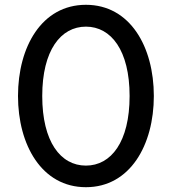

<svg xmlns="http://www.w3.org/2000/svg" viewBox="-20 -771 716 800"><path d="M338 9C522 9 621 -167 621 -371C621 -576 522 -751 338 -751C154 -751 55 -576 55 -371C55 -167 154 9 338 9ZM338 -81C232 -81 156 -181 156 -371C156 -561 233 -660 338 -660C443 -660 520 -561 520 -371C520 -180 443 -81 338 -81Z"/></svg>

Font: Be Vietnam Pro
Style: Regular
Weight: 400
Designer: Lam Bao, Tony Le, Vietanh Nguyen
Foundry: Yellow Type Foundry
Version: Version 1.002